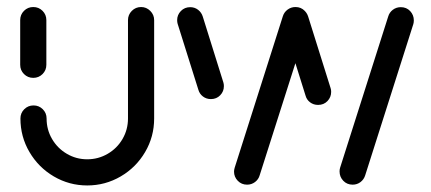

<svg xmlns="http://www.w3.org/2000/svg" viewBox="-20 -539 1256 560"><path d="M77 -311.9Q61.1 -311.9 50 -323Q38.9 -334.1 38.9 -350V-480.4Q38.9 -496.3 50 -507.4Q61.1 -518.5 77 -518.5Q93 -518.5 104.1 -507.4Q115.2 -496.3 115.2 -480.4V-350Q115.2 -334.1 104.1 -323Q93 -311.9 77 -311.9ZM391.5 -518.5Q407 -518.5 418.3 -507.2Q429.6 -495.9 429.6 -480.4V-193.3Q429.6 -140.4 403.3 -95.6Q377 -50.7 332 -24.4Q287 1.9 234.4 1.9Q181.9 1.9 137 -24.4Q92.2 -50.7 65.9 -95.6Q39.6 -140.4 39.6 -193.3Q39.6 -209.3 50.7 -220.4Q61.9 -231.5 77.8 -231.5Q93.7 -231.5 104.8 -220.4Q115.9 -209.3 115.9 -193.3Q115.9 -160.7 131.9 -133.5Q147.8 -106.3 175 -90.4Q202.2 -74.4 234.4 -74.4Q266.7 -74.4 294.1 -90.4Q321.5 -106.3 337.4 -133.7Q353.3 -161.1 353.3 -193.3V-480.4Q353.3 -495.9 364.4 -507.2Q375.6 -518.5 391.5 -518.5Z M970.4 -38.9Q970.4 -44.8 971.9 -49.6L1112.2 -490.7Q1115.6 -502.6 1125.7 -510.4Q1135.9 -518.1 1148.9 -518.1Q1165.6 -518.1 1176.3 -506.7Q1187 -495.2 1187 -479.6Q1187 -473.7 1185.6 -468.9L1045.2 -27.8Q1041.5 -15.6 1031.5 -8Q1021.5 -0.4 1008.5 -0.4Q991.9 -0.4 981.1 -11.9Q970.4 -23.3 970.4 -38.9ZM558.5 -277.4 498.1 -469.6Q496.7 -474.4 496.7 -480.4Q496.7 -495.6 507.6 -506.9Q518.5 -518.1 534.8 -518.1Q547.8 -518.1 557.8 -510.4Q567.8 -502.6 571.5 -490.4L631.5 -298.5Q633 -293.7 633 -287.8Q633 -272.2 622.2 -261.1Q611.5 -250 595.2 -250Q581.9 -250 571.9 -257.6Q561.9 -265.2 558.5 -277.4ZM662.6 -38.5Q662.6 -43.3 664.4 -49.6L804.8 -491.1Q808.5 -503.3 818.7 -510.9Q828.9 -518.5 841.9 -518.5Q858.1 -518.5 868.9 -507.2Q879.6 -495.9 879.6 -480.4Q879.6 -474.1 878.1 -469.3L737.4 -27.8Q734.1 -15.9 723.9 -8.1Q713.7 -0.4 700.7 -0.4Q684.4 -0.4 673.5 -11.7Q662.6 -23 662.6 -38.5ZM871.1 -260.4 805.6 -469.6Q804.1 -474.4 804.1 -480.4Q804.1 -495.6 815 -506.9Q825.9 -518.1 841.9 -518.1Q855.2 -518.1 865.2 -510.4Q875.2 -502.6 878.9 -490.4L944.4 -281.5Q945.9 -277 945.9 -271.1Q945.9 -255.6 935.2 -244.3Q924.4 -233 907.8 -233Q894.4 -233 884.4 -240.6Q874.4 -248.1 871.1 -260.4Z"/></svg>

Font: 26F Galaxy Hebrew
Style: Bold
Weight: 700
Designer: C₂₉H₂₅N₃O₅
Version: Version 1.000